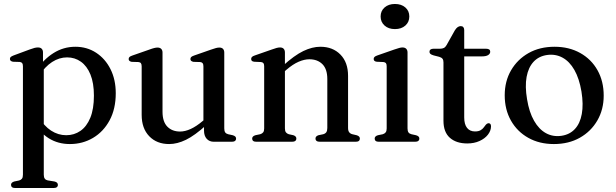

<svg xmlns="http://www.w3.org/2000/svg" viewBox="-20 -714 3102 967"><path d="M196.5 -450V-388.5L200.5 -380V166Q200.5 179 205.5 185.8Q210.5 192.5 220 194.5L254 200Q263 202 267.2 206.2Q271.5 210.5 271.5 217Q271.5 224.5 266 228.8Q260.5 233 249 233H57Q46 233 40.8 228.8Q35.5 224.5 35.5 217Q35.5 211 39.5 206.8Q43.5 202.5 52 200L76 195Q85.5 192.5 90.5 186Q95.5 179.5 95.5 166V-380Q95.5 -391 91.8 -396Q88 -401 79.5 -402L45.5 -403Q37.5 -404.5 33.8 -408Q30 -411.5 30 -417Q30 -423.5 34.2 -427.2Q38.5 -431 49 -435L130 -465Q144.5 -470.5 154 -472.8Q163.5 -475 171 -475Q184 -475 190.2 -468.2Q196.5 -461.5 196.5 -450ZM176.5 -332 160.5 -357.5Q199 -415 249.5 -446.8Q300 -478.5 359.5 -478.5Q418 -478.5 464 -448.5Q510 -418.5 536.5 -365.8Q563 -313 563 -244.5Q563 -165.5 532 -108Q501 -50.5 448.5 -19.5Q396 11.5 332 11.5Q272.5 11.5 226.2 -17.2Q180 -46 152 -99.5L176 -124Q201.5 -79.5 237.2 -56.2Q273 -33 313.5 -33Q353.5 -33 385 -54.8Q416.5 -76.5 434.8 -120.8Q453 -165 453 -232Q453 -296 435.5 -338.8Q418 -381.5 387.5 -403.2Q357 -425 318 -425Q278.5 -425 242.5 -401.8Q206.5 -378.5 176.5 -332Z M1007.5 -56.5V-90L1004.5 -93V-379.5Q1004.5 -390.5 1000.8 -395.5Q997 -400.5 988.5 -401.5L954.5 -402.5Q946.5 -404 942.8 -407.5Q939 -411 939 -416.5Q939 -423 943.2 -427Q947.5 -431 958 -434.5L1042.5 -464Q1058 -469.5 1067.5 -472Q1077 -474.5 1084.5 -474.5Q1097 -474.5 1103.2 -467.8Q1109.5 -461 1109.5 -449.5V-67.5Q1109.5 -54 1114.2 -47.2Q1119 -40.5 1129 -38L1152 -33Q1160.5 -30.5 1164.8 -26.5Q1169 -22.5 1169 -16Q1169 -8.5 1163.5 -4.2Q1158 0 1147 0H1057.5Q1034.5 0 1021 -15Q1007.5 -30 1007.5 -56.5ZM693.5 -135.5V-379.5Q693.5 -390.5 689.8 -395.5Q686 -400.5 677.5 -401.5L643.5 -402.5Q635.5 -404 631.8 -407.5Q628 -411 628 -416.5Q628 -423 632.2 -427Q636.5 -431 647 -434.5L731.5 -464Q747.5 -470 757 -472.2Q766.5 -474.5 773 -474.5Q785.5 -474.5 792 -467.8Q798.5 -461 798.5 -449.5V-151.5Q798.5 -101 822.8 -76.2Q847 -51.5 887 -51.5Q912 -51.5 940.5 -64.5Q969 -77.5 1001.5 -105L1022.5 -123L1041.5 -104L1020 -85Q961 -31.5 916.8 -10Q872.5 11.5 832 11.5Q769.5 11.5 731.5 -28Q693.5 -67.5 693.5 -135.5Z M1415 -449.5V-67.5Q1415 -54 1420 -47.5Q1425 -41 1434.5 -38L1457.5 -33Q1472.5 -28 1472.5 -16.5Q1472.5 0 1450 0H1271.5Q1260.5 0 1255.2 -4.2Q1250 -8.5 1250 -16Q1250 -22 1254 -26.2Q1258 -30.5 1266.5 -33L1290.5 -38Q1300.5 -41 1305.5 -47.5Q1310.5 -54 1310.5 -67V-380Q1310.5 -391 1306.8 -395.8Q1303 -400.5 1294.5 -401.5L1260.5 -403Q1252 -404 1248.5 -407.5Q1245 -411 1245 -417Q1245 -423 1249 -427.2Q1253 -431.5 1264 -435L1348.5 -464.5Q1363.5 -470 1373 -472.5Q1382.5 -475 1390.5 -475Q1402.5 -475 1408.8 -468.2Q1415 -461.5 1415 -449.5ZM1401 -344 1382 -363 1404 -382Q1463 -435.5 1507.8 -457Q1552.5 -478.5 1593.5 -478.5Q1656 -478.5 1694.5 -439.2Q1733 -400 1733 -332V-69.5Q1733 -55 1738.8 -47.8Q1744.5 -40.5 1754.5 -38L1776 -33Q1784.5 -30.5 1788.5 -26.2Q1792.5 -22 1792.5 -16Q1792.5 -8.5 1787.2 -4.2Q1782 0 1771 0H1591.5Q1569 0 1569 -16.5Q1569 -28 1584 -33L1608 -38Q1618.5 -41 1623.5 -48.2Q1628.5 -55.5 1628.5 -69.5V-316Q1628.5 -366 1603.8 -390.8Q1579 -415.5 1538 -415.5Q1513 -415.5 1484 -403Q1455 -390.5 1422.5 -362.5Z M2032.5 -449.5V-67.5Q2032.5 -54 2037.2 -47.2Q2042 -40.5 2052 -38L2075 -33Q2083.5 -30.5 2087.8 -26.5Q2092 -22.5 2092 -16Q2092 -8.5 2086.5 -4.2Q2081 0 2070 0H1888.5Q1877.5 0 1872.2 -4.2Q1867 -8.5 1867 -16Q1867 -22 1871 -26.2Q1875 -30.5 1883.5 -33L1908 -38Q1917.5 -41 1922.5 -47.5Q1927.5 -54 1927.5 -67V-380Q1927.5 -391 1923.8 -395.8Q1920 -400.5 1911.5 -401.5L1877.5 -403Q1869.5 -404 1865.8 -407.5Q1862 -411 1862 -417Q1862 -423 1866.2 -427.2Q1870.5 -431.5 1881 -435L1965.5 -464.5Q1981.5 -470 1990.8 -472.5Q2000 -475 2007 -475Q2019.5 -475 2026 -468.2Q2032.5 -461.5 2032.5 -449.5ZM1969 -567.5Q1937 -567.5 1917 -585.2Q1897 -603 1897 -631Q1897 -659 1917 -676.5Q1937 -694 1969 -694Q2001.5 -694 2021.5 -676.5Q2041.5 -659 2041.5 -631Q2041.5 -603 2021.5 -585.2Q2001.5 -567.5 1969 -567.5Z M2191.5 -428 2164 -435Q2152 -438.5 2147.5 -442.8Q2143 -447 2143 -453Q2143 -460.5 2148.2 -464.5Q2153.5 -468.5 2162.5 -468.5H2195Q2207.5 -468.5 2215.5 -472.5Q2223.5 -476.5 2229.5 -487.5L2271 -561.5Q2278 -572.5 2285.2 -577.5Q2292.5 -582.5 2300.5 -582.5Q2309 -582.5 2313.5 -577.2Q2318 -572 2318 -562.5V-122.5Q2318 -88 2332.2 -70Q2346.5 -52 2372 -52Q2390 -52 2400.2 -58Q2410.5 -64 2416.2 -72Q2422 -80 2427.2 -86.2Q2432.5 -92.5 2440 -93.5Q2446.5 -93.5 2449.8 -89.5Q2453 -85.5 2453 -77Q2452.5 -55 2437.2 -35.5Q2422 -16 2395 -3.8Q2368 8.5 2333.5 8.5Q2278 8.5 2245.8 -20Q2213.5 -48.5 2213.5 -106V-400Q2213.5 -412 2208.5 -418.2Q2203.5 -424.5 2191.5 -428ZM2271.5 -430V-468.5H2428.5Q2438.5 -468.5 2443.8 -464.8Q2449 -461 2449 -453.5Q2449 -443.5 2438.8 -436.8Q2428.5 -430 2406.5 -430Z M2773 -478.5Q2846 -478.5 2902 -447.2Q2958 -416 2989.2 -360.5Q3020.5 -305 3020.5 -232.5Q3020.5 -162.5 2988.5 -107.2Q2956.5 -52 2900.2 -20.2Q2844 11.5 2769.5 11.5Q2696.5 11.5 2640.8 -19.8Q2585 -51 2553.5 -106.5Q2522 -162 2522 -234Q2522 -305 2554 -360Q2586 -415 2642.2 -446.8Q2698.5 -478.5 2773 -478.5ZM2807.5 -30Q2849 -36 2875.2 -64Q2901.5 -92 2910.2 -140Q2919 -188 2908.5 -253Q2897.5 -318.5 2873 -361.5Q2848.5 -404.5 2813 -423.8Q2777.5 -443 2735 -437Q2693.5 -431 2667.2 -402.8Q2641 -374.5 2632.2 -326.8Q2623.5 -279 2634.5 -214Q2645 -149 2669.8 -105.8Q2694.5 -62.5 2729.8 -43.2Q2765 -24 2807.5 -30Z"/></svg>

Font: Fraunces 20pt
Style: Regular
Weight: 400
Version: Version 1.000;[b76b70a41]